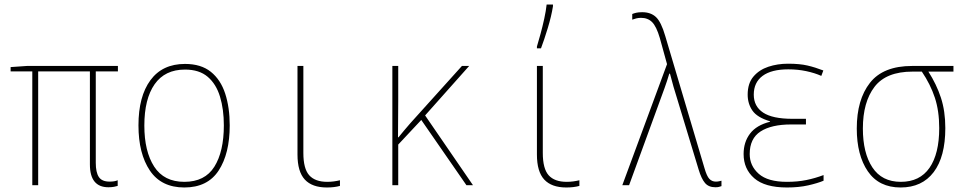

<svg xmlns="http://www.w3.org/2000/svg" viewBox="-20 -820 4280 850"><path d="M460 9Q378 9 378 -92V-504H149V0H123V-504H27V-523L99 -528H502V-504H404V-99Q404 -57 417.5 -36.5Q431 -16 465 -16Q477 -16 485.5 -17.5Q494 -19 501 -22V3Q495 5 484.5 7Q474 9 460 9Z M796 10Q694 10 643.5 -65Q593 -140 593 -265Q593 -393 646 -465Q699 -537 799 -537Q870 -537 913.5 -502Q957 -467 977 -405.5Q997 -344 997 -265Q997 -140 948 -65Q899 10 796 10ZM796 -15Q887 -15 929 -82Q971 -149 971 -265Q971 -336 954 -392Q937 -448 899.5 -480Q862 -512 799 -512Q710 -512 664.5 -447Q619 -382 619 -264Q619 -150 662.5 -82.5Q706 -15 796 -15Z M1427 10Q1362 10 1329.5 -25Q1297 -60 1297 -136V-528H1323V-143Q1323 -73 1349 -44Q1375 -15 1429 -15Q1444 -15 1458.5 -17Q1473 -19 1485 -22V3Q1460 10 1427 10Z M1717 0V-528H1743V-377Q1743 -333 1742.5 -294Q1742 -255 1742 -212H1744Q1757 -228 1770 -243.5Q1783 -259 1797 -275L2025 -528H2057L1862 -309L2074 0H2045L1845 -289L1743 -180V0Z M2487 10Q2422 10 2389.5 -25Q2357 -60 2357 -136V-528H2383V-143Q2383 -73 2409 -44Q2435 -15 2489 -15Q2504 -15 2518.5 -17Q2533 -19 2545 -22V3Q2520 10 2487 10ZM2357 -614Q2364 -637 2373 -670Q2382 -703 2389.5 -737.5Q2397 -772 2400 -800H2428V-792Q2421 -748 2405 -695.5Q2389 -643 2375 -606H2357Z M3147 9Q3117 9 3101 -10Q3085 -29 3073 -69L2969 -412Q2961 -437 2956 -457Q2951 -477 2946 -494H2943Q2938 -478 2933 -462Q2928 -446 2922 -430L2765 0H2735L2933 -536L2901 -652Q2886 -703 2867 -722Q2848 -741 2818 -741Q2806 -741 2796.5 -738.5Q2787 -736 2779 -733V-758Q2786 -761 2796.5 -763.5Q2807 -766 2823 -766Q2861 -766 2884 -744.5Q2907 -723 2925 -661L3099 -75Q3109 -40 3120.5 -28Q3132 -16 3149 -16Q3157 -16 3163.5 -17.5Q3170 -19 3174 -20V4Q3168 6 3162.5 7.5Q3157 9 3147 9Z M3464 10Q3366 10 3319 -31Q3272 -72 3272 -138Q3272 -191 3300.5 -228.5Q3329 -266 3389 -281V-283Q3332 -300 3311 -330.5Q3290 -361 3290 -401Q3290 -451 3315.5 -481Q3341 -511 3381.5 -524.5Q3422 -538 3469 -538Q3520 -538 3554.5 -530Q3589 -522 3625 -508L3616 -484Q3587 -497 3549.5 -505Q3512 -513 3470 -513Q3395 -513 3356 -484Q3317 -455 3317 -401Q3317 -349 3358.5 -321.5Q3400 -294 3488 -294H3548V-269H3482Q3395 -269 3347 -238Q3299 -207 3299 -138Q3299 -86 3339 -50.5Q3379 -15 3464 -15Q3511 -15 3550 -23Q3589 -31 3626 -45V-20Q3600 -9 3558.5 0.5Q3517 10 3464 10Z M3967 10Q3871 10 3822 -61.5Q3773 -133 3773 -251Q3773 -379 3831.5 -453.5Q3890 -528 4018 -528H4201V-503H4090Q4126 -447 4145.5 -387.5Q4165 -328 4165 -253Q4165 -126 4113.5 -58Q4062 10 3967 10ZM3968 -15Q4052 -15 4095 -77Q4138 -139 4138 -253Q4138 -329 4118.5 -388Q4099 -447 4061 -503H4020Q3903 -503 3851.5 -435.5Q3800 -368 3800 -251Q3800 -143 3842 -79Q3884 -15 3968 -15Z"/></svg>

Font: Noto Sans Mono Condensed Thin
Style: Regular
Weight: 100
Width: 3
Designer: Monotype Design Team
Foundry: Monotype Imaging Inc.
Version: Version 2.014; ttfautohint (v1.8.4.7-5d5b)